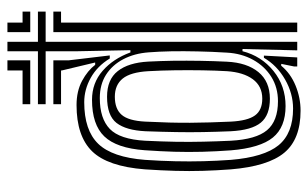

<svg xmlns="http://www.w3.org/2000/svg" viewBox="-180 -660 849 530"><g transform="rotate(-90 245.0 -395.5)"><path d="M204 9.2Q125.2 9.2 87.9 -35.8Q50.5 -80.8 42 -183.2Q39 -223.2 37.9 -260.5Q36.8 -297.8 37.9 -336.6Q39 -375.5 42 -420.5Q50 -523.5 92 -566.4Q134 -609.2 219.5 -609.2Q258 -609.2 286.4 -593.9Q314.8 -578.5 330.5 -557.8H337L315 -649.8V-652H221.8V-673.2H343V-630.5L356.5 -517.5H348Q326.8 -552.2 294.5 -570.1Q262.2 -588 227.5 -588Q150 -588 112.6 -549.4Q75.2 -510.8 68.2 -420Q65.2 -376.5 64.4 -336.6Q63.5 -296.8 64.5 -258.9Q65.5 -221 68.2 -183.5Q75.8 -91.5 108.6 -51.5Q141.5 -11.5 209.8 -11.5Q251.5 -11.5 290.1 -33.6Q328.8 -55.8 350 -92H356L351 0H326V-8.5L333.2 -44.2H328Q307 -18.5 273.2 -4.6Q239.5 9.2 204 9.2ZM420.8 0V-673.2H477.5V-652H447.2V0ZM370.5 0 374.2 -151 368.2 -151.2Q354.8 -98.8 313.5 -65.5Q272.2 -32.2 216.8 -32.2Q158.5 -32.2 129.9 -67.2Q101.2 -102.2 94.5 -183.2Q91.5 -224 90.5 -262.1Q89.5 -300.2 90.6 -339.1Q91.8 -378 94.8 -421.2Q100.5 -498.8 133 -532.6Q165.5 -566.5 234 -566.5Q280.5 -566.5 314 -537.2Q347.5 -508 364.8 -460.5H371L368 -608.8V-694.5H221.8V-715.8H368V-800H394.2V-715.8H477.5V-694.5H394.2V0ZM230.2 -53.2Q268 -53.2 297.4 -71.6Q326.8 -90 344.4 -121.9Q362 -153.8 364.2 -194Q366.8 -236 367.6 -274.9Q368.5 -313.8 367.9 -348Q367.2 -382.2 365 -410.2Q362 -449.8 346.1 -480.1Q330.2 -510.5 303.2 -527.8Q276.2 -545 238.8 -545Q182.2 -545 153.6 -517.4Q125 -489.8 121 -419.8Q118.8 -373 118.1 -334.2Q117.5 -295.5 118.4 -259.4Q119.2 -223.2 121 -183.8Q124.8 -113.5 150.1 -83.4Q175.5 -53.2 230.2 -53.2ZM237 -75.5Q191.5 -75.5 170.9 -100.6Q150.2 -125.8 147.2 -183.5Q145.5 -224.2 144.9 -260.2Q144.2 -296.2 144.9 -334.2Q145.5 -372.2 147.2 -418.8Q149.8 -472.5 170.1 -498.8Q190.5 -525 242.5 -525Q290 -525 313.2 -495.5Q336.5 -466 339.5 -411Q341.2 -377.8 341.8 -341.4Q342.2 -305 341.6 -267.6Q341 -230.2 339.2 -194Q336.5 -138.8 310.5 -107.1Q284.5 -75.5 237 -75.5ZM237.2 -96.5Q271.5 -96.5 290.8 -122.6Q310 -148.8 313 -194.2Q314.8 -224.5 315.4 -261.6Q316 -298.8 315.5 -337.2Q315 -375.8 313 -411Q310.2 -459.8 292.8 -481.6Q275.2 -503.5 242.5 -503.5Q208.8 -503.5 192.5 -484.6Q176.2 -465.8 173.8 -419.8Q170.2 -348.5 170.6 -295.6Q171 -242.8 173.8 -183Q176.2 -136.8 190.9 -116.6Q205.5 -96.5 237.2 -96.5ZM221.8 -737V-758.2H315V-800H343V-737ZM420.8 -737V-800H447.2V-758.2H477.5V-737Z"/></g></svg>

Font: Big Shoulders Inline Text Thin ExtraBold
Style: Regular
Weight: 800
Version: Version 2.002